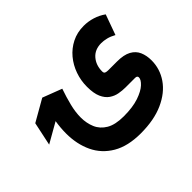

<svg xmlns="http://www.w3.org/2000/svg" viewBox="-147 -647 1112 1112"><g transform="rotate(-45 408.5 -91.5)"><path d="M439 246.1Q334 246.1 265.9 206.1Q197.8 166 165 96.9Q132.3 27.8 132.3 -59.6Q132.3 -104.5 140.1 -153.3L17.6 -83.5L48.3 -228L181.6 -304.2L300.3 -258.8Q282.2 -207 270 -157.7Q257.8 -108.4 257.8 -65.4Q257.8 -18.6 274.4 20.5Q291 59.6 330.6 83Q370.1 106.4 439 106.4Q513.2 106.4 562.5 89.6Q611.8 72.8 636.2 49.8Q660.6 26.9 660.6 9.3Q660.6 -4.9 643.1 -4.9H564Q539.1 -4.9 512 -9.8Q484.9 -14.6 461.4 -30.8Q438 -46.9 423.6 -79.1Q409.2 -111.3 409.2 -165.5Q409.2 -216.3 425.8 -263.4Q442.4 -310.5 473.4 -347.7Q504.4 -384.8 547.9 -406.7Q591.3 -428.7 645.5 -428.7Q682.1 -428.7 717.5 -417.7Q752.9 -406.7 782.7 -385.3L737.8 -260.7Q712.4 -274.9 689.2 -280.5Q666 -286.1 646.5 -286.1Q593.8 -286.1 564 -251.7Q534.2 -217.3 534.2 -166Q534.2 -152.8 542.7 -149.4Q551.3 -146 564 -146H635.3Q691.4 -146 723.4 -128.4Q755.4 -110.8 768.8 -79.8Q782.2 -48.8 782.2 -9.3Q782.2 60.5 742.2 118.7Q702.1 176.8 625.5 211.4Q548.8 246.1 439 246.1Z"/></g></svg>

Font: Vazirmatn RD FD ExtraBold
Style: Regular
Weight: 800
Designer: Saber Rastikerdar
Foundry: Saber Rastikerdar
Version: Version 33.003